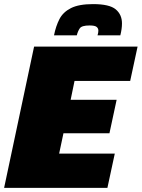

<svg xmlns="http://www.w3.org/2000/svg" viewBox="-25 -915 690 935"><path d="M-5 0 141 -688H645L609 -521H338L319 -429H543L508 -266H284L263 -167H534L498 0ZM238 -743Q247 -788 264.5 -822Q282 -856 320.5 -875.5Q359 -895 428 -895Q508 -895 538.5 -869.5Q569 -844 569 -801Q569 -788 567 -773.5Q565 -759 561 -743H450Q452 -749 453 -755Q454 -761 454 -766Q454 -777 445.5 -784Q437 -791 411 -791Q373 -791 363.5 -777Q354 -763 349 -743Z"/></svg>

Font: Saira Black
Style: Italic
Weight: 900
Italic angle: -12°
Designer: Hector Gatti with collaboration of the Omnibus-Type team
Foundry: Omnibus-Type
Version: Version 1.100; ttfautohint (v1.8.3)